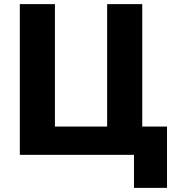

<svg xmlns="http://www.w3.org/2000/svg" viewBox="-20 -750 865 930"><path d="M669 -137H789V160H629V0H76V-730H246V-137H499V-730H669Z"/></svg>

Font: M PLUS 1p ExtraBold
Style: Regular
Weight: 800
Version: Version 1.062